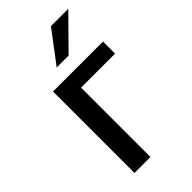

<svg xmlns="http://www.w3.org/2000/svg" viewBox="-217 -752 813 813"><g transform="rotate(-45 190.0 -345.0)"><path d="M157.7 -548.8 264.2 -689.9H368.2L229 -548.8ZM74.7 0V-487.8H374V-415.5H170.4V0Z"/></g></svg>

Font: Acari Sans Medium
Style: Regular
Weight: 500
Designer: Alfredo Marco Pradil and Stefan Peev
Foundry: Hanken Design Co.
Version: Version 1.045